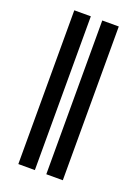

<svg xmlns="http://www.w3.org/2000/svg" viewBox="-136 -767 606 829"><g transform="rotate(20 166.5 -353.0)"><path d="M133.3 0H57.3V-706.5H133.3ZM261.7 0H185.8V-706.5H261.7Z"/></g></svg>

Font: Pretendard Variable
Style: Regular
Weight: 400
Designer: Base glyphs from Inter by Rasmus Andersson; Hangul glyphs from Noto Sans CJK(Source Han Sans) by Jang Soo-young and Kang
Foundry: Kil Hyung-jin
Version: Version 1.100;FEAKit 1.0